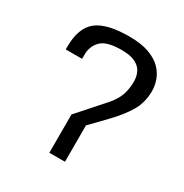

<svg xmlns="http://www.w3.org/2000/svg" viewBox="-166 -848 937 978"><g transform="rotate(30 302.5 -358.5)"><path d="M258.8 0V-225.1L390.6 -373.5Q425.3 -412.6 438 -449.2Q450.7 -485.8 450.7 -528.8Q450.7 -558.1 439.2 -582.8Q427.7 -607.4 398.7 -622.6Q369.6 -637.7 315.9 -637.7Q229.5 -637.7 196.8 -605Q164.1 -572.3 164.1 -523.4V-497.6H67.9V-513.2Q67.9 -624 125.7 -670.4Q183.6 -716.8 315.9 -716.8Q387.2 -716.8 433.6 -699.7Q480 -682.6 506.3 -655.3Q532.7 -627.9 543.7 -595.9Q554.7 -564 554.7 -534.2Q554.7 -467.3 524.4 -414.8Q494.1 -362.3 437 -303.2L350.6 -213.9V0Z"/></g></svg>

Font: Monda
Style: Regular
Weight: 400
Designer: Vernon Adams
Foundry: Vernon Adams
Version: Version 2.100; ttfautohint (v1.8.3)